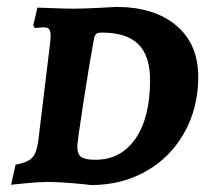

<svg xmlns="http://www.w3.org/2000/svg" viewBox="-20 -525 608 554"><path d="M118 0Q92 0 57.5 3.5Q23 7 12 8L25 -50Q59 -56 72 -69Q85 -82 90 -115L125 -404Q126 -411 126 -422Q126 -435 122 -440.5Q118 -446 107 -446Q98 -446 90.5 -445Q83 -444 80 -444L76 -452L88 -503Q100 -503 132 -501.5Q164 -500 194 -500Q217 -500 259 -502Q301 -504 315 -505Q425 -505 488.5 -451.5Q552 -398 552 -303Q552 -214 512 -142.5Q472 -71 401.5 -31Q331 9 243 9Q230 7 188.5 3.5Q147 0 118 0ZM251 -412Q238 -342 220.5 -228.5Q203 -115 203 -102Q203 -80 214.5 -72Q226 -64 255 -64Q329 -64 371 -125Q413 -186 413 -294Q413 -364 379 -397.5Q345 -431 274 -431Q262 -431 257.5 -427Q253 -423 251 -412Z"/></svg>

Font: Alegreya SC
Style: Bold Italic
Weight: 700
Italic angle: -7°
Designer: Juan Pablo del Peral
Foundry: Huerta Tipografica
Version: Version 2.007; ttfautohint (v1.6)